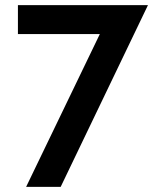

<svg xmlns="http://www.w3.org/2000/svg" viewBox="-20 -731 626 750"><path d="M370 -598H50V-711H558L217 -1H82Z"/></svg>

Font: Rising Sun SemiBold
Style: Regular
Weight: 600
Designer: Matt McInerney, Pablo Impallari, Rodrigo Fuenzalida (Raleway font), Stephen Hutchings (Greek), Cristiano Sobral (main ch
Foundry: The Rising Sun Project Authors
Version: Version 4.327; ttfautohint (v1.8.4.7-5d5b-dirty)